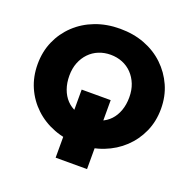

<svg xmlns="http://www.w3.org/2000/svg" viewBox="-145 -859 1137 1138"><g transform="rotate(20 423.0 -289.5)"><path d="M324 135V-21L331 -79V-297H514V-79L522 -21V135ZM423 14Q339 14 268 -13Q197 -40 144.5 -89.5Q92 -139 63 -205Q34 -271 34 -350Q34 -429 63 -495Q92 -561 144.5 -610.5Q197 -660 268 -687Q339 -714 423 -714Q508 -714 578.5 -687Q649 -660 701 -610.5Q753 -561 782.5 -495Q812 -429 812 -350Q812 -271 782.5 -205Q753 -139 701 -90Q649 -41 578.5 -13.5Q508 14 423 14ZM423 -150Q467 -150 501.5 -163.5Q536 -177 560.5 -203Q585 -229 598.5 -266.5Q612 -304 612 -350Q612 -396 597.5 -432.5Q583 -469 557.5 -495.5Q532 -522 497.5 -536Q463 -550 423 -550Q383 -550 348.5 -536Q314 -522 288.5 -495.5Q263 -469 248.5 -432.5Q234 -396 234 -350Q234 -304 247.5 -266.5Q261 -229 285.5 -203Q310 -177 344.5 -163.5Q379 -150 423 -150Z"/></g></svg>

Font: MOST Montserrat ExtraBold
Style: Regular
Weight: 800
Designer: Julieta Ulanovsky
Foundry: Julieta Ulanovsky
Version: Version 8.000;March 11, 2024;FontCreator 15.0.0.2926 64-bit